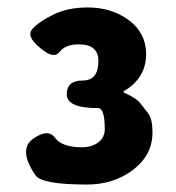

<svg xmlns="http://www.w3.org/2000/svg" viewBox="-20 -907 472 515"><path d="M213 -412Q92 -412 75 -437Q28 -506 69 -535Q109 -563 127.5 -537.5Q146 -512 200 -512Q226 -512 243.5 -525Q261 -538 261 -561Q261 -617 243 -617Q159 -617 159 -654Q159 -691 201.5 -691Q244 -691 244 -743Q244 -788 192 -788Q155 -788 139.5 -767.5Q124 -747 87 -779Q49 -810 67.5 -830Q86 -850 124.5 -868.5Q163 -887 215 -887Q280 -887 326 -852.5Q372 -818 372 -762Q372 -698 313 -663Q309 -660 314 -658Q345 -644 355.5 -631Q366 -618 377.5 -603Q389 -588 389 -552Q389 -491 337 -451.5Q285 -412 213 -412Z"/></svg>

Font: Resource Han Rounded TW Heavy
Style: Regular
Weight: 900
Designer: Cyano Hao (round all glyphs); Ryoko NISHIZUKA 西塚涼子 (kana, bopomofo & ideographs); Paul D. Hunt (Latin, Greek & Cyrillic)
Foundry: Cyano Hao
Version: 0.990